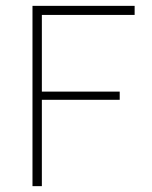

<svg xmlns="http://www.w3.org/2000/svg" viewBox="-20 -636 520 656"><path d="M91 -616H440V-585H123V-323H389V-295H123V0H91Z"/></svg>

Font: Athiti ExtraLight
Style: Regular
Weight: 275
Designer: CadsonDemak Team
Foundry: CadsonDemak
Version: Version 1.033